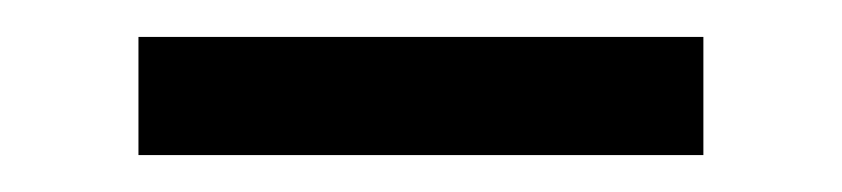

<svg xmlns="http://www.w3.org/2000/svg" viewBox="-20 -597 456 104"><path d="M361 -577H55V-513H361Z"/></svg>

Font: Charger Static
Style: 2
Weight: 1000
Designer: Jasper
Foundry: KineticPlasma Fonts/Cannot Into Space Fonts
Version: Version 1.1